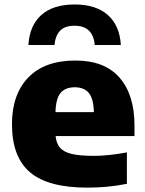

<svg xmlns="http://www.w3.org/2000/svg" viewBox="-20 -828 649 858"><path d="M370 10.5Q195.5 10.5 114.5 -57.8Q33.5 -126 33.5 -273.5Q33.5 -406 106.5 -481.8Q179.5 -557.5 317 -557.5Q447.5 -557.5 514.2 -481Q581 -404.5 581 -267V-220H228.5Q231.5 -188 247.8 -168.5Q264 -149 300.2 -140.2Q336.5 -131.5 400 -131.5Q433.5 -131.5 472 -135.8Q510.5 -140 547 -147V-6.5Q498.5 3 454.8 6.8Q411 10.5 370 10.5ZM314 -438Q272 -438 250.8 -412.8Q229.5 -387.5 228 -327H399.5Q398 -387 377 -412.5Q356 -438 314 -438ZM107 -627Q112 -713.5 164.5 -760.8Q217 -808 313.5 -808Q409 -808 462 -760.8Q515 -713.5 520 -627H403.5Q395.5 -713 313.5 -713Q270 -713 248.8 -691Q227.5 -669 223.5 -627Z"/></svg>

Font: Encode Sans SemiExpanded SemiExpanded ExtraBold
Style: Regular
Weight: 800
Width: 6
Designer: Multiple Designers
Foundry: Impallari Type
Version: Version 3.000; ttfautohint (v1.8.3) -l 8 -r 50 -G 200 -x 14 